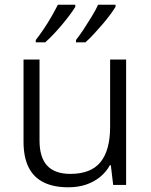

<svg xmlns="http://www.w3.org/2000/svg" viewBox="-20 -786 643 816"><path d="M516 -533V0H461L451 -84H447Q432 -56 406 -34.5Q380 -13 346 -1.5Q312 10 270 10Q208 10 165.5 -11Q123 -32 101.5 -75Q80 -118 80 -184V-533H148V-189Q148 -117 180.5 -82Q213 -47 279 -47Q367 -47 407.5 -97.5Q448 -148 448 -247V-533ZM471 -757Q462 -742 447.5 -722.5Q433 -703 414.5 -681.5Q396 -660 378 -640.5Q360 -621 343 -606H303V-616Q318 -635 335.5 -661.5Q353 -688 370 -716Q387 -744 397 -766H471ZM300 -757Q291 -742 276.5 -722.5Q262 -703 244 -681.5Q226 -660 207.5 -640.5Q189 -621 172 -606H132V-616Q147 -635 165 -661.5Q183 -688 199 -716Q215 -744 226 -766H300Z"/></svg>

Font: Noto Sans Syriac Eastern Light
Style: Regular
Weight: 300
Designer: Patrick Giasson and the Monotype Design Team
Foundry: Monotype Imaging Inc.
Version: Version 3.001